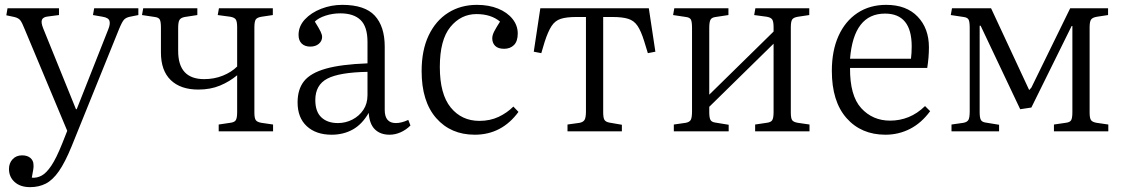

<svg xmlns="http://www.w3.org/2000/svg" viewBox="-20 -541 4631 791"><path d="M104 230Q64 230 40.5 209Q17 188 17 155Q17 131 32 115Q47 99 71 99Q93 99 105.5 110Q118 121 118 138Q119 145 117 157.5Q115 170 111 191Q132 193 151.5 182.5Q171 172 191.5 141.5Q212 111 236 51L257 -2L82 -420Q71 -448 63.5 -457.5Q56 -467 39 -471L6 -478L11 -507H223V-479L177 -473Q158 -471 153 -460Q148 -449 158 -424L293 -91H296L426 -420Q435 -442 431 -455Q427 -468 403 -472L363 -479L368 -507H550V-479L515 -472Q500 -469 491.5 -460.5Q483 -452 470 -420L275 62Q248 128 222.5 164.5Q197 201 168.5 215.5Q140 230 104 230Z M881 0V-28L928 -35Q946 -37 951.5 -46Q957 -55 957 -79V-231Q926 -205 886.5 -188.5Q847 -172 797 -172Q724 -172 683.5 -211Q643 -250 643 -325V-427Q643 -451 638.5 -460Q634 -469 618 -471L565 -479L570 -507H793V-479L741 -471Q725 -468 719.5 -459Q714 -450 714 -426V-331Q714 -215 821 -215Q863 -215 898.5 -229.5Q934 -244 957 -267V-429Q957 -452 951.5 -460.5Q946 -469 929 -472L877 -479L882 -507H1104V-479L1057 -472Q1039 -469 1033.5 -460.5Q1028 -452 1028 -428V-77Q1028 -55 1033.5 -46.5Q1039 -38 1057 -35L1105 -28V0Z M1346 14Q1282 14 1244 -21Q1206 -56 1206 -119Q1206 -173 1232.5 -206.5Q1259 -240 1322 -258Q1385 -276 1494 -280V-368Q1494 -431 1465.5 -458.5Q1437 -486 1382 -486Q1350 -486 1321 -476.5Q1292 -467 1277 -452Q1294 -425 1300.5 -411.5Q1307 -398 1307 -389Q1307 -372 1293.5 -360.5Q1280 -349 1258 -349Q1236 -349 1223 -361.5Q1210 -374 1210 -397Q1210 -433 1236 -461Q1262 -489 1303.5 -505Q1345 -521 1390 -521Q1483 -521 1524 -476.5Q1565 -432 1565 -349V-88Q1565 -34 1611 -34Q1634 -34 1662 -47L1671 -24Q1653 -6 1630.5 4Q1608 14 1585 14Q1547 14 1524.5 -8Q1502 -30 1499 -76Q1472 -29 1433.5 -7.5Q1395 14 1346 14ZM1372 -34Q1404 -34 1432 -48.5Q1460 -63 1477 -88.5Q1494 -114 1494 -149V-245Q1378 -243 1328.5 -217Q1279 -191 1279 -129Q1279 -81 1304 -57.5Q1329 -34 1372 -34Z M1936 14Q1837 14 1777 -54.5Q1717 -123 1717 -248Q1717 -334 1746 -395Q1775 -456 1826.5 -488.5Q1878 -521 1945 -521Q1994 -521 2032 -505.5Q2070 -490 2091.5 -463Q2113 -436 2113 -403Q2113 -371 2097.5 -355.5Q2082 -340 2057 -340Q2032 -340 2020 -352Q2008 -364 2008 -383Q2008 -396 2016 -411.5Q2024 -427 2040 -452Q2003 -483 1943 -483Q1879 -483 1835.5 -430Q1792 -377 1792 -265Q1792 -153 1837 -98Q1882 -43 1955 -43Q1999 -43 2034 -59.5Q2069 -76 2095 -102L2116 -80Q2047 14 1936 14Z M2318 0V-28L2368 -35Q2383 -38 2388.5 -47.5Q2394 -57 2394 -83V-471H2355Q2314 -471 2290.5 -463.5Q2267 -456 2252.5 -434Q2238 -412 2224 -369L2210 -322L2179 -328L2206 -507H2653L2680 -328L2649 -322L2634 -371Q2621 -413 2606.5 -434.5Q2592 -456 2568 -463.5Q2544 -471 2503 -471H2465V-79Q2465 -56 2470 -47.5Q2475 -39 2490 -36L2542 -27V0Z M2756 0V-28L2805 -35Q2821 -38 2826 -47.5Q2831 -57 2831 -83V-426Q2831 -451 2826.5 -460Q2822 -469 2806 -471L2753 -479L2758 -507H2981V-479L2928 -471Q2912 -469 2907 -459.5Q2902 -450 2902 -426V-151L3167 -411V-429Q3167 -452 3161.5 -460.5Q3156 -469 3139 -472L3087 -479L3092 -507H3314V-479L3267 -472Q3249 -469 3243.5 -460.5Q3238 -452 3238 -428V-77Q3238 -54 3243.5 -46Q3249 -38 3267 -35L3315 -28V0H3091V-28L3138 -35Q3156 -37 3161.5 -46Q3167 -55 3167 -79V-361L2902 -101V-79Q2902 -56 2907 -47Q2912 -38 2927 -36L2982 -27V0Z M3628 14Q3528 14 3467.5 -54.5Q3407 -123 3407 -249Q3407 -332 3434.5 -393Q3462 -454 3512.5 -487.5Q3563 -521 3631 -521Q3714 -521 3760.5 -472.5Q3807 -424 3807 -346Q3807 -305 3800 -261H3482Q3481 -147 3528 -95.5Q3575 -44 3647 -44Q3687 -44 3723 -58.5Q3759 -73 3791 -104L3812 -83Q3776 -34 3729 -10Q3682 14 3628 14ZM3482 -299H3733Q3736 -322 3736 -350Q3736 -485 3626 -485Q3497 -485 3482 -299Z M3900 0V-28L3949 -35Q3965 -38 3970 -47.5Q3975 -57 3975 -83V-426Q3975 -451 3970.5 -460Q3966 -469 3950 -471L3897 -479L3902 -507H4063L4220 -170L4229 -180L4389 -507H4545V-479L4499 -472Q4481 -469 4475 -460.5Q4469 -452 4469 -428V-77Q4469 -55 4474.5 -46.5Q4480 -38 4498 -35L4546 -28V0H4322V-28L4370 -35Q4388 -37 4393 -46Q4398 -55 4398 -79V-434H4395L4229 -98L4183 -91L4020 -435H4016V-79Q4016 -56 4021 -47Q4026 -38 4041 -36L4096 -27V0Z"/></svg>

Font: Literata 36pt Light
Style: Regular
Weight: 300
Designer: Latin by Veronika Burian and Jose Scaglione. Greek by Irene Vlachou. Cyrillic by Vera Evstafieva.
Foundry: TypeTogether
Version: Version 3.002